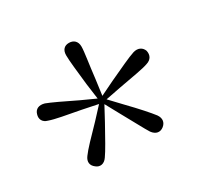

<svg xmlns="http://www.w3.org/2000/svg" viewBox="-99 -927 673 651"><g transform="rotate(-30 237.5 -602.0)"><path d="M230 -584H245L255 -658C261 -712 269 -756 269 -777C269 -798 256 -809 238 -809C220 -809 209 -798 209 -777C209 -755 214 -713 220 -658ZM235 -576 241 -591 173 -622C124 -646 84 -665 65 -672C44 -678 29 -671 24 -654C18 -636 26 -621 45 -616C67 -608 109 -601 162 -591ZM244 -579 232 -588 182 -534C144 -495 113 -463 101 -446C88 -429 91 -413 106 -402C119 -391 137 -393 149 -411C162 -429 183 -467 209 -514ZM244 -589 232 -581 268 -515C295 -467 315 -428 326 -411C339 -393 356 -391 370 -402C384 -413 387 -429 375 -446C362 -463 333 -496 296 -534ZM235 -591 241 -577 313 -591C367 -601 411 -608 430 -615C450 -621 457 -636 453 -654C447 -670 432 -678 412 -672C390 -665 353 -647 303 -624Z"/></g></svg>

Font: Source Han Serif CN VF
Style: Regular
Weight: 250
Designer: Ryoko NISHIZUKA 西塚涼子 (kana & ideographs); Frank Grießhammer (Latin, Greek & Cyrillic); Wenlong ZHANG 张文龙 (bopomofo); San
Foundry: Adobe
Version: Version 2.002;hotconv 1.1.0;makeotfexe 2.6.0